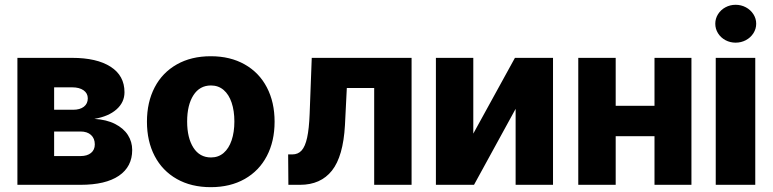

<svg xmlns="http://www.w3.org/2000/svg" viewBox="-20 -772 3228 802"><path d="M52.7 -530.3H281.2Q384.3 -530.3 442.1 -493.2Q500 -456.1 500 -386.7Q500 -344.7 466.8 -315.2Q433.6 -285.6 374 -275.4Q424.8 -272.5 460.4 -254.4Q496.1 -236.3 514.2 -208Q532.2 -179.7 532.2 -145.5Q532.2 -75.7 476.6 -37.8Q420.9 0 316.4 0H52.7ZM376 -168.9Q376 -193.8 360.1 -208.3Q344.2 -222.7 316.4 -222.7H206.1V-120.1H316.4Q344.2 -120.1 360.1 -133.1Q376 -146 376 -168.9ZM346.7 -361.3Q346.7 -382.3 329.1 -394.8Q311.5 -407.2 281.2 -407.2H206.1V-313.5H285.2Q314 -313.5 330.3 -326.2Q346.7 -338.9 346.7 -361.3Z M593.8 -263.7Q593.8 -345.2 626 -407Q658.2 -468.8 718.5 -502.9Q778.8 -537.1 860.4 -537.1Q941.9 -537.1 1002.2 -502.9Q1062.5 -468.8 1094.7 -407Q1127 -345.2 1127 -263.7Q1127 -182.1 1094.7 -120.4Q1062.5 -58.6 1002.2 -24.4Q941.9 9.8 860.4 9.8Q778.8 9.8 718.5 -24.4Q658.2 -58.6 626 -120.4Q593.8 -182.1 593.8 -263.7ZM959 -264.6Q959 -309.1 947.5 -343.3Q936 -377.4 914.1 -396.2Q892.1 -415 861.3 -415Q814 -415 787.8 -374Q761.7 -333 761.7 -264.6Q761.7 -196.3 787.8 -155.3Q814 -114.3 861.3 -114.3Q892.1 -114.3 914.1 -133.1Q936 -151.9 947.5 -186Q959 -220.2 959 -264.6Z M1183.6 -127H1201.2Q1225.1 -127 1240 -143.6Q1254.9 -160.2 1262.9 -197Q1271 -233.9 1273.4 -295.9L1282.2 -530.3H1699.2V0H1543V-404.3H1428.7L1420.9 -249Q1413.6 -118.7 1366.5 -59.3Q1319.3 0 1233.4 0H1184.6Z M2130.9 -530.3H2290V0H2133.8V-317.4L1960 0H1800.8V-530.3H1957V-213.9Z M2551.8 -330.1H2713.9V-530.3H2868.2V0H2713.9V-203.1H2551.8V0H2395.5V-530.3H2551.8Z M2969.7 -530.3H3134.8V0H2969.7ZM2967.8 -672.9Q2967.8 -694.3 2979.2 -712.6Q2990.7 -731 3010.3 -741.5Q3029.8 -752 3052.7 -752Q3075.7 -752 3095.5 -741.5Q3115.2 -731 3127 -712.6Q3138.7 -694.3 3138.7 -672.9Q3138.7 -651.4 3127 -633.1Q3115.2 -614.7 3095.5 -604.2Q3075.7 -593.8 3052.7 -593.8Q3029.8 -593.8 3010.3 -604.2Q2990.7 -614.7 2979.2 -633.1Q2967.8 -651.4 2967.8 -672.9Z"/></svg>

Font: Pretendard ExtraBold
Style: Regular
Weight: 800
Designer: Base glyphs from Inter by Rasmus Andersson; Hangeul glyphs from Noto Sans CJK(Source Han Sans) by Jang Soo-young and Kan
Foundry: Kil Hyung-jin
Version: Version 1.309